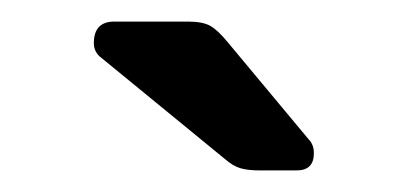

<svg xmlns="http://www.w3.org/2000/svg" viewBox="-20 -753 377 178"><path d="M221 -595Q210 -595 203 -597Q196 -599 188 -606L72 -701Q67 -706 67 -713Q67 -733 86 -733H154Q168 -733 175 -729Q182 -725 191 -714L266 -624Q271 -619 271 -611Q271 -595 255 -595Z"/></svg>

Font: Rubik Light
Style: Regular
Weight: 400
Version: Version 2.101